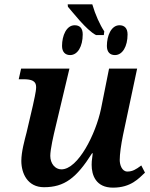

<svg xmlns="http://www.w3.org/2000/svg" viewBox="-20 -851 690 882"><path d="M421 -690H457L459 -707C439 -737 418 -783 404 -831H291L292 -820C310 -800 377 -712 421 -690ZM302 -598C337 -598 360 -638 360 -693C360 -722 346 -735 323 -735C285 -735 265 -687 265 -640C265 -611 281 -598 302 -598ZM508 -598C543 -598 566 -638 566 -693C566 -722 551 -735 529 -735C491 -735 471 -687 471 -640C471 -611 486 -598 508 -598ZM499 11C582 11 618 -32 646 -58L629 -91C604 -72 588 -63 565 -63C540 -63 530 -94 530 -116C530 -143 536 -186 545 -230L610 -536H481L444 -351C420 -236 339 -73 262 -73C233 -73 211 -100 211 -135C211 -165 226 -230 235 -267L299 -536H77L66 -487H87C126 -487 146 -479 146 -451C146 -429 135 -387 131 -366L102 -242C93 -207 78 -154 78 -112C78 -54 107 9 182 9C276 9 331 -33 403 -147H406C401 -111 401 -103 401 -94C401 -47 420 11 499 11Z"/></svg>

Font: Noto Serif Semi
Style: Italic
Weight: 600
Italic angle: -12°
Designer: Monotype Design Team
Foundry: Monotype Imaging Inc.
Version: Version 1.901